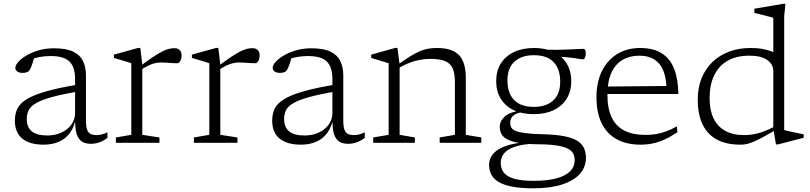

<svg xmlns="http://www.w3.org/2000/svg" viewBox="-20 -754 4280 1014"><path d="M407.5 -310 401 -272Q310 -257 254.5 -241.5Q199 -226 170 -209Q141 -192 131.2 -171.5Q121.5 -151 121.5 -125.5Q121.5 -82 148 -60.2Q174.5 -38.5 230 -38.5Q271.5 -38.5 304.8 -54Q338 -69.5 357.2 -96.5Q376.5 -123.5 376.5 -158V-337Q376.5 -399 347.5 -428.5Q318.5 -458 248 -458Q217 -458 190.8 -453.2Q164.5 -448.5 138 -438.5L163.5 -461Q159.5 -446 155.8 -432.8Q152 -419.5 148 -408.8Q144 -398 139.5 -389.5Q133.5 -377 123 -373Q112.5 -369 100.5 -369Q80.5 -369 70.8 -376.8Q61 -384.5 61 -395.5Q61 -409.5 76.5 -427Q92 -444.5 119.8 -461Q147.5 -477.5 184.8 -488.2Q222 -499 265 -499Q328.5 -499 365.2 -481.8Q402 -464.5 418 -432.2Q434 -400 434 -354.5V-116Q434 -86.5 439.8 -70Q445.5 -53.5 458 -47Q470.5 -40.5 490.5 -40.5Q504 -40.5 517.2 -44Q530.5 -47.5 547.5 -55V-26Q526 -9.5 504 -2Q482 5.5 459.5 5.5Q430.5 5.5 411.5 -7Q392.5 -19.5 384 -49.5Q375.5 -79.5 376.5 -132L381 -133.5Q373 -85 350.2 -53.2Q327.5 -21.5 292 -5.8Q256.5 10 210.5 10Q137 10 97.8 -22Q58.5 -54 58.5 -117Q58.5 -151.5 71 -178.8Q83.5 -206 119.5 -229Q155.5 -252 224.8 -271.8Q294 -291.5 407.5 -310Z M901 -499.5Q919.5 -499.5 929.2 -489.5Q939 -479.5 939 -461.5Q939 -443.5 932.2 -431.8Q925.5 -420 915.5 -420Q901 -420 887 -421Q873 -422 859.2 -423Q845.5 -424 831 -424Q817 -424 801.5 -421Q786 -418 766.5 -409Q747 -400 719.5 -382.5L707 -394.5Q752.5 -429 783.2 -449.8Q814 -470.5 835 -481.2Q856 -492 871.2 -495.8Q886.5 -499.5 901 -499.5ZM731.5 -412.5V-42L822 -28V0H592V-28L673.5 -42V-420Q667 -422.5 652.5 -427Q638 -431.5 619 -437Q600 -442.5 581.5 -448V-465.5L710 -501H721Z M1313 -499.5Q1331.5 -499.5 1341.2 -489.5Q1351 -479.5 1351 -461.5Q1351 -443.5 1344.2 -431.8Q1337.5 -420 1327.5 -420Q1313 -420 1299 -421Q1285 -422 1271.2 -423Q1257.5 -424 1243 -424Q1229 -424 1213.5 -421Q1198 -418 1178.5 -409Q1159 -400 1131.5 -382.5L1119 -394.5Q1164.5 -429 1195.2 -449.8Q1226 -470.5 1247 -481.2Q1268 -492 1283.2 -495.8Q1298.5 -499.5 1313 -499.5ZM1143.5 -412.5V-42L1234 -28V0H1004V-28L1085.5 -42V-420Q1079 -422.5 1064.5 -427Q1050 -431.5 1031 -437Q1012 -442.5 993.5 -448V-465.5L1122 -501H1133Z M1766.5 -310 1760 -272Q1669 -257 1613.5 -241.5Q1558 -226 1529 -209Q1500 -192 1490.2 -171.5Q1480.5 -151 1480.5 -125.5Q1480.5 -82 1507 -60.2Q1533.5 -38.5 1589 -38.5Q1630.5 -38.5 1663.8 -54Q1697 -69.5 1716.2 -96.5Q1735.5 -123.5 1735.5 -158V-337Q1735.5 -399 1706.5 -428.5Q1677.5 -458 1607 -458Q1576 -458 1549.8 -453.2Q1523.5 -448.5 1497 -438.5L1522.5 -461Q1518.5 -446 1514.8 -432.8Q1511 -419.5 1507 -408.8Q1503 -398 1498.5 -389.5Q1492.5 -377 1482 -373Q1471.5 -369 1459.5 -369Q1439.5 -369 1429.8 -376.8Q1420 -384.5 1420 -395.5Q1420 -409.5 1435.5 -427Q1451 -444.5 1478.8 -461Q1506.5 -477.5 1543.8 -488.2Q1581 -499 1624 -499Q1687.5 -499 1724.2 -481.8Q1761 -464.5 1777 -432.2Q1793 -400 1793 -354.5V-116Q1793 -86.5 1798.8 -70Q1804.5 -53.5 1817 -47Q1829.5 -40.5 1849.5 -40.5Q1863 -40.5 1876.2 -44Q1889.5 -47.5 1906.5 -55V-26Q1885 -9.5 1863 -2Q1841 5.5 1818.5 5.5Q1789.5 5.5 1770.5 -7Q1751.5 -19.5 1743 -49.5Q1734.5 -79.5 1735.5 -132L1740 -133.5Q1732 -85 1709.2 -53.2Q1686.5 -21.5 1651 -5.8Q1615.5 10 1569.5 10Q1496 10 1456.8 -22Q1417.5 -54 1417.5 -117Q1417.5 -151.5 1430 -178.8Q1442.5 -206 1478.5 -229Q1514.5 -252 1583.8 -271.8Q1653 -291.5 1766.5 -310Z M2090.5 -412.5V-42L2171 -28V0H1951V-28L2032.5 -42V-420Q2024.5 -423 1999.5 -430.2Q1974.5 -437.5 1940.5 -448V-465.5L2068 -501H2079ZM2302 -28 2382.5 -42V-320Q2382.5 -366 2370.5 -393Q2358.5 -420 2330.2 -431.5Q2302 -443 2253 -443Q2213 -443 2172.2 -432Q2131.5 -421 2086 -395L2079.5 -411.5Q2119 -439.5 2147.2 -457Q2175.5 -474.5 2198.2 -484Q2221 -493.5 2242.2 -497Q2263.5 -500.5 2287.5 -500.5Q2369.5 -500.5 2404.8 -462.2Q2440 -424 2440 -344.5V-42L2522 -28V0H2302Z M2796 240.5Q2732 240.5 2687.5 232.2Q2643 224 2615.5 208.2Q2588 192.5 2575.5 169.2Q2563 146 2563 116.5Q2563 91 2576 70Q2589 49 2615.5 33.2Q2642 17.5 2682.2 8Q2722.5 -1.5 2777 -4L2806.5 -6L2801 4.5Q2737 8 2698.2 21.2Q2659.5 34.5 2642 56.2Q2624.5 78 2624.5 106.5Q2624.5 137 2641.2 158Q2658 179 2696 190Q2734 201 2797.5 201Q2872.5 201 2920.5 187.5Q2968.5 174 2991.8 149.8Q3015 125.5 3015 92.5Q3015 73.5 3007.8 58.2Q3000.5 43 2980.5 32Q2960.5 21 2922.8 14.8Q2885 8.5 2823.5 8Q2760 7.5 2719.8 0.5Q2679.5 -6.5 2657.5 -18.8Q2635.5 -31 2627.5 -47.8Q2619.5 -64.5 2619.5 -85Q2619.5 -115 2646.5 -139.2Q2673.5 -163.5 2738 -172L2741 -162Q2705 -157 2689.8 -142.2Q2674.5 -127.5 2674.5 -107Q2674.5 -92 2680.2 -81Q2686 -70 2703.5 -62.5Q2721 -55 2755.5 -50.8Q2790 -46.5 2846.5 -45Q2913 -43.5 2957 -35.2Q3001 -27 3026.8 -11.5Q3052.5 4 3063.5 26.5Q3074.5 49 3074.5 79.5Q3074.5 127.5 3042.8 163.8Q3011 200 2949 220.2Q2887 240.5 2796 240.5ZM2798 -151Q2737.5 -151 2693 -172.2Q2648.5 -193.5 2624.5 -232.8Q2600.5 -272 2600.5 -325.5Q2600.5 -379.5 2625 -418.8Q2649.5 -458 2694.5 -479.2Q2739.5 -500.5 2800.5 -500.5Q2846 -500.5 2882.2 -488.5Q2918.5 -476.5 2944 -453.5Q2969.5 -430.5 2983.2 -398.2Q2997 -366 2997 -326Q2997 -272 2972.8 -232.8Q2948.5 -193.5 2903.8 -172.2Q2859 -151 2798 -151ZM2799.5 -189.5Q2864 -189.5 2901.2 -223Q2938.5 -256.5 2938.5 -322.5Q2938.5 -390 2903.5 -426.2Q2868.5 -462.5 2800 -462.5Q2735 -462.5 2697.5 -429Q2660 -395.5 2660 -329.5Q2660 -262 2695.2 -225.8Q2730.5 -189.5 2799.5 -189.5ZM2888.5 -457.5 2848 -491.5Q2890.5 -490.5 2925.5 -491Q2960.5 -491.5 2987 -492.8Q3013.5 -494 3031.8 -495Q3050 -496 3059.5 -496Q3067 -496 3070.2 -490Q3073.5 -484 3073.5 -472.5Q3073.5 -459 3069.5 -449.8Q3065.5 -440.5 3058.5 -440.5Q3052 -440.5 3042.5 -442.2Q3033 -444 3015.5 -446.8Q2998 -449.5 2967.5 -452.2Q2937 -455 2888.5 -457.5Z M3360 -500.5Q3431 -500.5 3475.2 -472.2Q3519.5 -444 3540.5 -390Q3561.5 -336 3562.5 -257.5H3181.5L3178.5 -297L3524.5 -300L3499.5 -286.5Q3499 -342 3483.2 -380.8Q3467.5 -419.5 3436 -439.8Q3404.5 -460 3356.5 -460Q3306 -460 3268 -437.8Q3230 -415.5 3209 -369.8Q3188 -324 3188 -253.5Q3188 -180.5 3210.5 -133.8Q3233 -87 3277.8 -64.2Q3322.5 -41.5 3389 -41.5Q3419.5 -41.5 3446.8 -46.2Q3474 -51 3500.5 -61Q3527 -71 3555 -86.5L3557.5 -55.5Q3523 -32.5 3491.5 -18Q3460 -3.5 3428.8 3.2Q3397.5 10 3363 10Q3290 10 3237.8 -18.2Q3185.5 -46.5 3157.8 -102.5Q3130 -158.5 3130 -241Q3130 -319.5 3158.5 -377.8Q3187 -436 3239 -468.2Q3291 -500.5 3360 -500.5Z M4064 -378.5Q4064 -414.5 4031.8 -437.2Q3999.5 -460 3938 -460Q3869.5 -460 3822.5 -433Q3775.5 -406 3751.5 -355.5Q3727.5 -305 3727.5 -235Q3727.5 -173.5 3748 -130Q3768.5 -86.5 3809.2 -63.5Q3850 -40.5 3910.5 -40.5Q3954 -40.5 3998.2 -54.5Q4042.5 -68.5 4096.5 -100.5V-79Q4046 -49.5 4013.2 -31.8Q3980.5 -14 3958.8 -5Q3937 4 3921.5 7Q3906 10 3890 10Q3815 10 3765 -17.5Q3715 -45 3690 -98Q3665 -151 3665 -227Q3665 -291 3685.5 -341.5Q3706 -392 3743.5 -427.5Q3781 -463 3832 -481.8Q3883 -500.5 3943.5 -500.5Q3975 -500.5 4000 -496.8Q4025 -493 4049.5 -484.5Q4074 -476 4103.5 -462L4064 -434V-660Q4058 -662 4039.5 -666.8Q4021 -671.5 3999.8 -677Q3978.5 -682.5 3964 -686V-708L4116.5 -734H4128L4121.5 -668V-67Q4126 -65.5 4139.5 -62.5Q4153 -59.5 4169.8 -56Q4186.5 -52.5 4201.5 -49.2Q4216.5 -46 4224.5 -44.5V-26.5L4090 8.5H4078L4064 -75.5Z"/></svg>

Font: Newsreader 9pt Light
Style: Regular
Weight: 300
Designer: Hugues Gentile
Foundry: Production Type
Version: Version 1.003